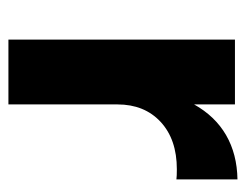

<svg xmlns="http://www.w3.org/2000/svg" viewBox="-84 -500 584 456"><g transform="rotate(90 208.0 -272.0)"><path d="M406 -544V-399Q398 -400 382 -400Q311 -400 269.5 -361.5Q228 -323 228 -259V0H74V-538H228V-441Q256 -491 301 -517Q346 -543 406 -544Z"/></g></svg>

Font: TypoPRO Montserrat Alternates
Style: Regular
Weight: 600
Designer: Julieta Ulanovsky
Foundry: Julieta Ulanovsky
Version: Version 6.001